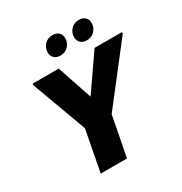

<svg xmlns="http://www.w3.org/2000/svg" viewBox="-208 -1081 1172 1235"><g transform="rotate(-30 377.5 -463.5)"><path d="M240 -304 91 -709V-720H286L394 -398L338 -411L552 -720H755V-709L434 -296L377 0H182ZM534 -787Q505 -787 488.5 -803Q472 -819 472 -845Q472 -878 494.5 -902.5Q517 -927 554 -927Q583 -927 599.5 -911Q616 -895 616 -869Q616 -836 593.5 -811.5Q571 -787 534 -787ZM338 -787Q309 -787 292.5 -803Q276 -819 276 -845Q276 -878 298.5 -902.5Q321 -927 358 -927Q387 -927 403.5 -911Q420 -895 420 -869Q420 -836 397.5 -811.5Q375 -787 338 -787Z"/></g></svg>

Font: Kufam ExtraBold
Style: Italic
Weight: 800
Italic angle: -11°
Designer: Artur Schmal
Foundry: Original Type
Version: Version 1.301; ttfautohint (v1.8.3)